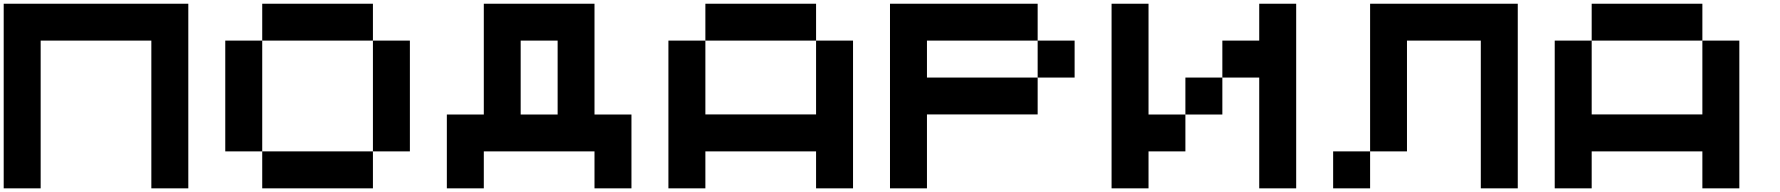

<svg xmlns="http://www.w3.org/2000/svg" viewBox="-20 -820 9642 1040"><path d="M200.2 200.2H0V-799.8H1000V200.2H799.8V-600.1H200.2Z M1200.2 -600.1H1400.4V0H1200.2ZM2000 -799.8V-600.1H1400.4V-799.8ZM1400.4 200.2V0H2000V200.2ZM2000 -600.1H2200.2V0H2000Z M2600.6 0V200.2H2400.4V-199.7H2600.6V-799.8H3200.2V-199.7H3400.4V200.2H3200.2V0ZM3000.5 -199.7V-600.1H2800.3V-199.7Z M4400.4 -799.8V-600.1H3800.8V-799.8ZM4400.4 -600.1H4600.6V200.2H4400.4V0H3800.8V200.2H3600.6V-600.1H3800.8V-200.2H4400.4Z M5001 -600.1V-399.9H5600.6V-200.2H5001V200.2H4800.8V-799.8H5600.6V-600.1ZM5600.6 -600.1H5800.8V-399.9H5600.6Z M6201.2 0V200.2H6001V-799.8H6201.2V-199.7H6400.9V0ZM6601.1 -199.7H6400.9V-399.9H6601.1ZM7001 200.2H6800.8V-399.9H6601.1V-600.1H6800.8V-799.8H7001Z M7401.4 200.2H7201.2V0H7401.4ZM8201.2 200.2H8001V-600.1H7601.1V0H7401.4V-799.8H8201.2Z M9201.2 -799.8V-600.1H8601.6V-799.8ZM9201.2 -600.1H9401.4V200.2H9201.2V0H8601.6V200.2H8401.4V-600.1H8601.6V-200.2H9201.2Z"/></svg>

Font: QuinqueFive
Style: Regular
Weight: 400
Monospace: yes
Designer: GGBotNet
Foundry: GGBotNet
Version: 1.1